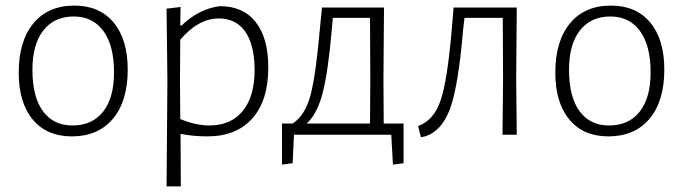

<svg xmlns="http://www.w3.org/2000/svg" viewBox="-20 -482 2443 687"><path d="M246 -462Q336 -462 386.5 -401.5Q437 -341 437 -233Q437 -120 384 -57Q331 6 237 6Q147 6 97 -54.5Q47 -115 47 -222Q47 -335 99.5 -398.5Q152 -462 246 -462ZM244 -423Q174 -423 135 -373Q96 -323 96 -232Q96 -136 133.5 -84.5Q171 -33 239 -33Q310 -33 349 -82.5Q388 -132 388 -223Q388 -319 350 -371Q312 -423 244 -423Z M626 -457 625 -391H630Q693 -451 767 -460Q850 -460 895 -403Q940 -346 940 -240Q940 -123 883 -58.5Q826 6 722 6Q672 6 626 -3L627 185H576L579 -195L576 -451ZM624 -198 625 -56Q682 -33 728 -33Q807 -33 849.5 -86Q892 -139 891 -236Q890 -323 857 -369.5Q824 -416 763 -416Q690 -416 625 -340Z M989 107V-40H1027Q1071 -68 1090.5 -139.5Q1110 -211 1125 -383L1132 -455H1354L1352 -198L1353 -40H1424V102L1386 107L1380 0H1032L1027 102ZM1167 -375Q1154 -223 1134 -147.5Q1114 -72 1077 -40H1304L1305 -195L1304 -418H1171Z M1486 9 1476 -31Q1532 -51 1556.5 -122.5Q1581 -194 1597 -383L1603 -455H1829L1827 -198L1829 0H1778L1780 -195L1779 -418H1642L1637 -375Q1620 -174 1590.5 -93.5Q1561 -13 1501 6Z M2166 -462Q2256 -462 2306.5 -401.5Q2357 -341 2357 -233Q2357 -120 2304 -57Q2251 6 2157 6Q2067 6 2017 -54.5Q1967 -115 1967 -222Q1967 -335 2019.5 -398.5Q2072 -462 2166 -462ZM2164 -423Q2094 -423 2055 -373Q2016 -323 2016 -232Q2016 -136 2053.5 -84.5Q2091 -33 2159 -33Q2230 -33 2269 -82.5Q2308 -132 2308 -223Q2308 -319 2270 -371Q2232 -423 2164 -423Z"/></svg>

Font: Alegreya Sans SC Light
Style: Regular
Weight: 300
Designer: Juan Pablo del Peral
Foundry: Huerta Tipografica
Version: Version 2.007